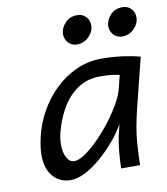

<svg xmlns="http://www.w3.org/2000/svg" viewBox="-81 -776 747 857"><g transform="rotate(-10 292.5 -348.0)"><path d="M486.8 0H401.4Q401.4 -22 403.3 -50.8Q405.3 -79.6 409.2 -108.2Q413.1 -136.7 418.5 -157.7L428.2 -196.3Q407.7 -160.6 377 -124Q346.2 -87.4 310.3 -56.4Q274.4 -25.4 238.3 -6.6Q202.1 12.2 170.9 12.2Q122.6 12.2 91.8 -22.5Q61 -57.1 61 -122.1Q61 -139.6 64 -159.4Q66.9 -179.2 71.8 -201.2Q84.5 -257.8 113.8 -310.8Q143.1 -363.8 186 -406Q229 -448.2 283.4 -473.1Q337.9 -498 400.9 -498Q448.2 -498 493.7 -491.9Q539.1 -485.8 573.7 -476.1L518.1 -253.4Q495.6 -163.1 491.2 -98.1Q486.8 -33.2 486.8 0ZM452.1 -351.6 467.3 -412.6Q456.1 -415 435.8 -418Q415.5 -420.9 378.9 -420.9Q320.3 -420.9 276.9 -391.1Q233.4 -361.3 205.1 -312.5Q176.8 -263.7 162.1 -206.1Q154.8 -176.8 154.8 -150.9Q154.8 -115.2 167.5 -91.8Q180.2 -68.4 201.2 -68.4Q221.2 -68.4 250.2 -87.9Q279.3 -107.4 311.3 -139.6Q343.3 -171.9 372.6 -209.7Q401.9 -247.6 423.3 -284.9Q444.8 -322.3 452.1 -351.6ZM585.4 -653.3Q585.4 -624.5 562.7 -601.8Q540 -579.1 508.8 -579.1Q485.4 -579.1 470 -595.5Q454.6 -611.8 454.6 -634.3Q454.6 -661.1 475.6 -684.6Q496.6 -708 531.2 -708Q555.2 -708 570.3 -691.9Q585.4 -675.8 585.4 -653.3ZM380.4 -653.3Q380.4 -624.5 357.7 -601.8Q335 -579.1 303.7 -579.1Q280.3 -579.1 264.9 -595.5Q249.5 -611.8 249.5 -634.3Q249.5 -661.1 270.5 -684.6Q291.5 -708 326.2 -708Q350.1 -708 365.2 -691.9Q380.4 -675.8 380.4 -653.3Z"/></g></svg>

Font: Andika
Style: Italic
Weight: 400
Italic angle: -14°
Designer: Victor Gaultney, Annie Olsen, Julie Remington, Don Collingsworth, Eric Hays, Becca Hirsbrunner
Foundry: SIL International
Version: Version 6.101